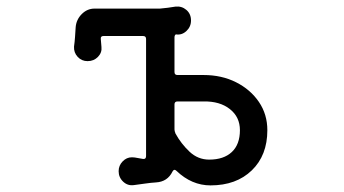

<svg xmlns="http://www.w3.org/2000/svg" viewBox="-20 -537 1040 581"><path d="M508 -319Q508 -310 517 -310H596Q651 -310 694.5 -288Q738 -266 763.5 -228.5Q789 -191 789 -143Q789 -67 742 -21.5Q695 24 617 24Q560 24 514 -20Q507 -27 502 -18Q487 13 452 15Q436 16 419 18.5Q402 21 386 23Q367 26 353 13Q339 0 339 -19Q339 -36 351 -48.5Q363 -61 379 -61Q387 -61 396 -59Q405 -57 413 -56H415Q422 -56 422 -65V-419Q422 -428 413 -428H293Q284 -428 285 -419L287 -395Q289 -378 276.5 -365Q264 -352 245 -352Q227 -352 215 -365Q203 -378 204 -396Q206 -410 207 -424.5Q208 -439 209 -455Q211 -478 227.5 -494.5Q244 -511 266 -511H464Q475 -512 487.5 -513.5Q500 -515 511 -517Q530 -519 544 -507Q558 -495 558 -475Q558 -456 544 -443Q530 -430 512 -433Q512 -433 510 -431Q508 -429 508 -424ZM613 -54Q657 -54 681.5 -77Q706 -100 706 -143Q706 -183 675.5 -207Q645 -231 596 -230H517Q508 -230 508 -221V-145Q508 -141 511 -133Q528 -102 553.5 -78Q579 -54 613 -54Z"/></svg>

Font: Kiwi Maru Medium
Style: Regular
Weight: 500
Designer: Hiroki-Chan
Version: Version 1.100